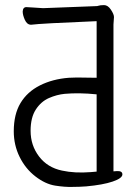

<svg xmlns="http://www.w3.org/2000/svg" viewBox="-20 -717 540 753"><path d="M263 16Q235 17 196.5 11Q158 5 119 -25Q80 -55 57 -101.5Q34 -148 34 -202Q34 -269 60.5 -313Q87 -357 136.5 -382Q186 -407 250 -412Q263 -413 280 -413H285Q330 -412 359 -412V-634Q139 -625 102 -620Q86 -620 77.5 -639Q69 -658 69 -672Q70 -690 85 -689Q92 -689 110.5 -687.5Q129 -686 149 -685Q162 -685 357 -693Q363 -693 364 -694Q373 -697 388 -697Q403 -697 415 -679Q427 -661 427 -650Q427 -643 425 -621V-45L439 -46Q460 -47 460 -33Q460 -18 422 -5Q384 8 318 14Q291 16 265 16ZM336 -42 359 -44V-347Q290 -354 234 -349Q203 -346 172 -332.5Q141 -319 120.5 -287.5Q100 -256 100 -204Q100 -147 133 -103.5Q166 -60 223 -48Q273 -37 336 -42Z"/></svg>

Font: LXGW WenKai Mono Lite
Style: Regular
Weight: 400
Monospace: yes
Designer: LXGW / Fontworks Inc.
Foundry: LXGW / Fontworks Inc.
Version: Version 1.520; June 14, 2025